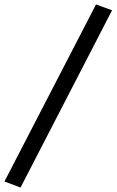

<svg xmlns="http://www.w3.org/2000/svg" viewBox="-84 -774 522 860"><path d="M8 66 -64 39 346 -754 418 -728Z"/></svg>

Font: Nunito Sans 10pt SemiExpanded Medium
Style: Italic
Weight: 500
Width: 6
Italic angle: -9°
Designer: Vernon Adams
Foundry: Vernon Adams
Version: Version 3.101;gftools[0.9.27]